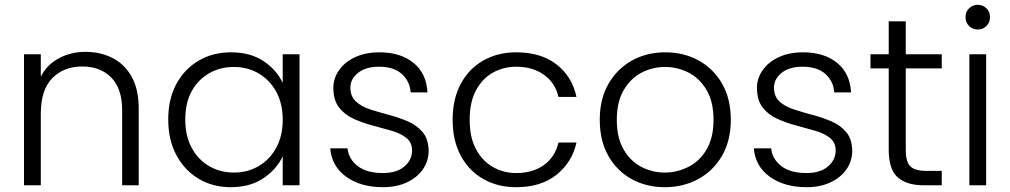

<svg xmlns="http://www.w3.org/2000/svg" viewBox="-20 -772 4208 800"><path d="M80 -546H150V-453Q176 -503 226 -529.5Q276 -556 336 -556Q398 -556 448.5 -530.5Q499 -505 528.5 -452.5Q558 -400 558 -320V0H489V-312Q489 -403 443.5 -449Q398 -495 323 -495Q246 -495 198 -446.5Q150 -398 150 -298V0H80Z M681 -274Q681 -360 715 -422.5Q749 -485 808 -519.5Q867 -554 942 -554Q1025 -554 1080 -516Q1135 -478 1158 -426V-546H1228V0H1158V-121Q1134 -68 1078.5 -30Q1023 8 941 8Q867 8 808 -27Q749 -62 715 -125.5Q681 -189 681 -274ZM1158 -273Q1158 -341 1130.5 -390.5Q1103 -440 1057 -466.5Q1011 -493 955 -493Q898 -493 852 -467Q806 -441 779 -392.5Q752 -344 752 -274Q752 -205 779 -155.5Q806 -106 852 -79.5Q898 -53 955 -53Q1011 -53 1057 -79.5Q1103 -106 1130.5 -155.5Q1158 -205 1158 -273Z M1576 8Q1483 8 1422.5 -35.5Q1362 -79 1356 -154H1428Q1433 -109 1470.5 -80Q1508 -51 1575 -51Q1633 -51 1665 -78.5Q1697 -106 1697 -145Q1697 -178 1673.5 -197Q1650 -216 1612.5 -227Q1575 -238 1533 -249Q1491 -260 1453.5 -277Q1416 -294 1392.5 -324.5Q1369 -355 1369 -406Q1369 -446 1393 -480Q1417 -514 1460 -534Q1503 -554 1561 -554Q1649 -554 1703 -510Q1757 -466 1761 -387H1691Q1688 -433 1654.5 -463.5Q1621 -494 1559 -494Q1504 -494 1472 -468.5Q1440 -443 1440 -407Q1440 -370 1463 -349Q1486 -328 1523 -316Q1560 -304 1601.5 -293Q1643 -282 1680 -266Q1717 -250 1741 -221.5Q1765 -193 1766 -145Q1766 -101 1742 -66.5Q1718 -32 1675 -12Q1632 8 1576 8Z M1866 -273Q1866 -360 1900 -423Q1934 -486 1994 -520Q2054 -554 2131 -554Q2234 -554 2299 -503.5Q2364 -453 2382 -368H2307Q2294 -426 2247 -460Q2200 -494 2131 -494Q2078 -494 2034 -469.5Q1990 -445 1963.5 -396Q1937 -347 1937 -273Q1937 -199 1963.5 -150Q1990 -101 2034 -76Q2078 -51 2131 -51Q2200 -51 2246.5 -84.5Q2293 -118 2307 -178H2382Q2364 -96 2299 -44Q2234 8 2131 8Q2054 8 1994 -26Q1934 -60 1900 -123Q1866 -186 1866 -273Z M2750 8Q2673 8 2611.5 -26Q2550 -60 2514.5 -123Q2479 -186 2479 -273Q2479 -360 2515.5 -423Q2552 -486 2613.5 -520Q2675 -554 2752 -554Q2829 -554 2891 -520Q2953 -486 2989 -423Q3025 -360 3025 -273Q3025 -186 2988.5 -123Q2952 -60 2889.5 -26Q2827 8 2750 8ZM2750 -53Q2801 -53 2848 -76.5Q2895 -100 2924 -149Q2953 -198 2953 -273Q2953 -348 2924 -397Q2895 -446 2849 -469.5Q2803 -493 2751 -493Q2699 -493 2653.5 -469.5Q2608 -446 2579 -397Q2550 -348 2550 -273Q2550 -198 2578.5 -149Q2607 -100 2652.5 -76.5Q2698 -53 2750 -53Z M3341 8Q3248 8 3187.5 -35.5Q3127 -79 3121 -154H3193Q3198 -109 3235.5 -80Q3273 -51 3340 -51Q3398 -51 3430 -78.5Q3462 -106 3462 -145Q3462 -178 3438.5 -197Q3415 -216 3377.5 -227Q3340 -238 3298 -249Q3256 -260 3218.5 -277Q3181 -294 3157.5 -324.5Q3134 -355 3134 -406Q3134 -446 3158 -480Q3182 -514 3225 -534Q3268 -554 3326 -554Q3414 -554 3468 -510Q3522 -466 3526 -387H3456Q3453 -433 3419.5 -463.5Q3386 -494 3324 -494Q3269 -494 3237 -468.5Q3205 -443 3205 -407Q3205 -370 3228 -349Q3251 -328 3288 -316Q3325 -304 3366.5 -293Q3408 -282 3445 -266Q3482 -250 3506 -221.5Q3530 -193 3531 -145Q3531 -101 3507 -66.5Q3483 -32 3440 -12Q3397 8 3341 8Z M3607 -487V-546H3683V-683H3754V-546H3904V-487H3754V-148Q3754 -97 3773.5 -78.5Q3793 -60 3840 -60H3904V0H3829Q3758 0 3720.5 -33Q3683 -66 3683 -148V-487Z M4054 -649Q4033 -649 4018 -663.5Q4003 -678 4003 -701Q4003 -723 4018 -737.5Q4033 -752 4054 -752Q4075 -752 4090 -737.5Q4105 -723 4105 -701Q4105 -678 4090 -663.5Q4075 -649 4054 -649ZM4019 -546H4089V0H4019Z"/></svg>

Font: Poppins Light
Style: Regular
Weight: 300
Designer: Ninad Kale (Devanagari), Jonny Pinhorn (Latin)
Version: Version 5.002